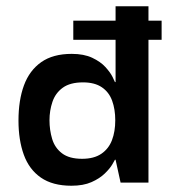

<svg xmlns="http://www.w3.org/2000/svg" viewBox="-20 -583 545 613"><path d="M208 10Q148 10 110.5 -16Q73 -42 56 -89Q39 -136 39 -198Q39 -263 56.5 -310.5Q74 -358 111.5 -384.5Q149 -411 209 -411Q248 -411 274.5 -398.5Q301 -386 316.5 -369Q332 -352 339 -338Q346 -324 347 -321H349V-563H454V0H365L349 -73H347Q346 -71 338.5 -58Q331 -45 314.5 -29Q298 -13 272 -1.5Q246 10 208 10ZM242 -76Q280 -76 303.5 -92Q327 -108 337.5 -135.5Q348 -163 348 -199Q348 -234 338 -261.5Q328 -289 305 -304.5Q282 -320 245 -320Q204 -320 180.5 -303Q157 -286 147.5 -258Q138 -230 138 -199Q138 -168 146.5 -139.5Q155 -111 178 -93.5Q201 -76 242 -76ZM214 -456V-517H496V-456Z"/></svg>

Font: Darker Grotesque
Style: Bold
Weight: 700
Designer: Gabriel Lam
Foundry: TypeRant
Version: Version 1.000;gftools[0.9.28]